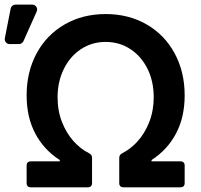

<svg xmlns="http://www.w3.org/2000/svg" viewBox="-33 -797 855 817"><path d="M80.3 -17.8V-92.7Q80.3 -101.2 84.9 -105.8Q89.5 -110.4 98 -110.4H221.2V-116.1Q154.1 -159.1 117.2 -228.7Q80.3 -298.3 80.3 -391Q80.3 -491.5 123 -570.3Q165.8 -649.1 242.4 -693.2Q318.9 -737.2 416.5 -737.2Q514.2 -737.2 590.7 -693.2Q667.3 -649.1 710 -570.3Q752.8 -491.5 752.8 -391Q752.8 -298.3 715.9 -228.7Q679 -159.1 611.9 -116.1V-110.4H735.1Q743.6 -110.4 748.2 -105.8Q752.8 -101.2 752.8 -92.7V-17.8Q752.8 -9.2 748.2 -4.6Q743.6 0 735.1 0H492.2Q483.7 0 479 -4.6Q474.4 -9.2 474.4 -17.8V-124.6Q474.4 -132.1 477.6 -136.9Q480.8 -141.7 487.6 -145.2Q521 -162.3 549 -191.8Q582.7 -228 601.9 -277.2Q621.1 -326.3 621.1 -382.8Q621.1 -450.3 595.2 -503.2Q568.5 -557.2 522 -587.9Q475.5 -618.6 416.5 -618.6Q358 -618.6 311.3 -587.7Q264.6 -556.8 238.3 -503Q212 -449.2 212 -382.8Q212 -324.6 231.5 -275.9Q249.3 -231.2 278.8 -197.6Q308.2 -164.1 345.5 -145.2Q352.3 -141.7 355.5 -136.9Q358.7 -132.1 358.7 -124.6V-17.8Q358.7 -9.2 354 -4.6Q349.4 0 340.9 0H98Q89.5 0 84.9 -4.6Q80.3 -9.2 80.3 -17.8ZM-12.8 -630.3Q-12.8 -621.8 -6.7 -615.6Q-0.7 -609.4 7.8 -609.4H47.6Q53.6 -609.4 58.8 -612.7Q63.9 -616.1 66.8 -621.8L123.2 -748.2Q125 -752.8 125 -756.4Q125 -764.9 119 -771.1Q112.9 -777.3 104 -777.3H32.7Q25.2 -777.3 19.5 -772.5Q13.8 -767.8 12.4 -760.7L-12.4 -634.2Q-12.8 -632.8 -12.8 -630.3Z"/></svg>

Font: DeltaSans SemiBold
Style: Regular
Weight: 600
Designer: Rasmus Andersson
Foundry: rsms
Version: Version 3.012